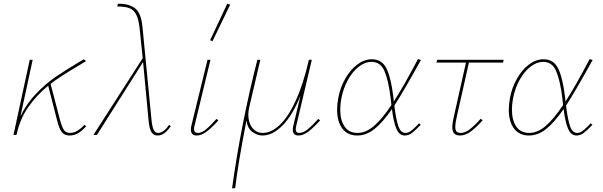

<svg xmlns="http://www.w3.org/2000/svg" viewBox="-20 -731 3264 1040"><path d="M447 -47Q423 -21 402 -9Q381 3 357 3Q329 3 315 -15Q301 -33 290 -76L241 -267Q177 -214 132.5 -150Q88 -86 70 -3L69 0H53L141 -407H157L91 -102Q124 -170 176 -224Q228 -278 280.5 -314Q333 -350 407 -394L434 -410L446 -400L395 -369Q302 -314 254 -277L305 -81Q316 -42 326.5 -26.5Q337 -11 359 -11Q398 -11 437 -55Z M905 -47Q887 -22 870 -9.5Q853 3 834 3Q811 3 800 -15.5Q789 -34 785 -76L755 -395L505 0H486L753 -416L736 -580Q731 -624 719.5 -648.5Q708 -673 689 -683Q670 -693 639 -695L615 -696L619 -711L641 -710Q693 -706 719.5 -678.5Q746 -651 752 -583L801 -78Q805 -42 813 -26.5Q821 -11 837 -11Q866 -11 896 -55Z M1014 -29Q1014 -39 1017 -52L1104 -407H1120L1034 -51Q1031 -41 1031 -33Q1031 -11 1052 -11Q1072 -11 1095 -29.5Q1118 -48 1153 -87L1163 -79Q1127 -39 1099 -18Q1071 3 1046 3Q1014 3 1014 -29ZM1118 -513 1211 -711 1227 -706 1131 -508Z M1714 -79Q1678 -39 1650 -18Q1622 3 1597 3Q1566 3 1566 -28Q1566 -39 1569 -51L1608 -214Q1565 -107 1511 -52Q1457 3 1402 3Q1374 3 1347.5 -16Q1321 -35 1315 -78Q1268 163 1254 288L1237 289Q1285 -58 1374 -407H1390L1330 -150Q1325 -127 1325 -110Q1325 -67 1346.5 -39Q1368 -11 1403 -11Q1449 -11 1495 -54Q1541 -97 1582 -186Q1623 -275 1653 -407H1669L1585 -51Q1582 -39 1582 -30Q1582 -11 1600 -11Q1622 -11 1646 -30Q1670 -49 1704 -87Z M2250 -63 2259 -55Q2231 -26 2212.5 -11.5Q2194 3 2173 3Q2142 3 2126.5 -35Q2111 -73 2103 -140Q2052 -67 2008 -32Q1964 3 1915 3Q1863 3 1834.5 -34.5Q1806 -72 1806 -136Q1806 -166 1812 -199Q1823 -258 1851 -306.5Q1879 -355 1916.5 -382.5Q1954 -410 1994 -410Q2050 -410 2074.5 -358Q2099 -306 2111 -202Q2113 -188 2113 -181Q2165 -261 2244 -411L2260 -406Q2166 -236 2116 -159Q2125 -86 2137.5 -48.5Q2150 -11 2176 -11Q2191 -11 2204 -20.5Q2217 -30 2230 -43Q2243 -56 2250 -63ZM2100 -162 2096 -200Q2084 -296 2062.5 -346Q2041 -396 1992 -396Q1958 -396 1924.5 -370.5Q1891 -345 1865.5 -300Q1840 -255 1829 -198Q1823 -167 1823 -137Q1823 -80 1846.5 -45.5Q1870 -11 1917 -11Q1961 -11 2004.5 -47.5Q2048 -84 2100 -162Z M2454 -98Q2446 -61 2446 -46Q2446 -26 2453 -18.5Q2460 -11 2475 -11Q2499 -11 2524.5 -30.5Q2550 -50 2584 -88L2594 -79Q2557 -38 2528.5 -17.5Q2500 3 2472 3Q2450 3 2440 -8Q2430 -19 2430 -43Q2430 -63 2438 -98L2504 -392H2344L2348 -407H2708L2705 -392H2520Z M3180 -63 3189 -55Q3161 -26 3142.5 -11.5Q3124 3 3103 3Q3072 3 3056.5 -35Q3041 -73 3033 -140Q2982 -67 2938 -32Q2894 3 2845 3Q2793 3 2764.5 -34.5Q2736 -72 2736 -136Q2736 -166 2742 -199Q2753 -258 2781 -306.5Q2809 -355 2846.5 -382.5Q2884 -410 2924 -410Q2980 -410 3004.5 -358Q3029 -306 3041 -202Q3043 -188 3043 -181Q3095 -261 3174 -411L3190 -406Q3096 -236 3046 -159Q3055 -86 3067.5 -48.5Q3080 -11 3106 -11Q3121 -11 3134 -20.5Q3147 -30 3160 -43Q3173 -56 3180 -63ZM3030 -162 3026 -200Q3014 -296 2992.5 -346Q2971 -396 2922 -396Q2888 -396 2854.5 -370.5Q2821 -345 2795.5 -300Q2770 -255 2759 -198Q2753 -167 2753 -137Q2753 -80 2776.5 -45.5Q2800 -11 2847 -11Q2891 -11 2934.5 -47.5Q2978 -84 3030 -162Z"/></svg>

Font: Ysabeau Thin
Style: Italic
Weight: 200
Italic angle: -12°
Designer: Christian Thalmann (Catharsis Fonts)
Version: Version 0.003